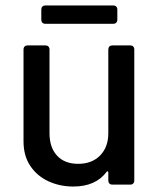

<svg xmlns="http://www.w3.org/2000/svg" viewBox="-20 -675 578 702"><path d="M391 -509H456Q463 -509 467 -505Q471 -501 471 -494V-15Q471 -8 467 -4Q463 0 456 0H391Q384 0 380 -4Q376 -8 376 -15V-45Q376 -48 374 -48.5Q372 -49 370 -47Q330 7 248 7Q199 7 157.5 -12Q116 -31 91 -68Q66 -105 66 -158V-494Q66 -501 70 -505Q74 -509 81 -509H146Q153 -509 157 -505Q161 -501 161 -494V-188Q161 -136 188.5 -106Q216 -76 266 -76Q316 -76 346 -106.5Q376 -137 376 -188V-494Q376 -501 380 -505Q384 -509 391 -509ZM131 -603V-640Q131 -647 135 -651Q139 -655 146 -655H394Q401 -655 405 -651Q409 -647 409 -640V-603Q409 -596 405 -592Q401 -588 394 -588H146Q139 -588 135 -592Q131 -596 131 -603Z"/></svg>

Font: Barlow_Medium_SS
Style: Regular
Weight: 500
Designer: Jeremy Tribby
Foundry: Jeremy Tribby
Version: Version 1.101 August 23, 2024